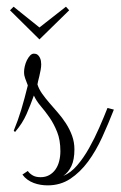

<svg xmlns="http://www.w3.org/2000/svg" viewBox="-20 -561 360 573"><path d="M81.1 -275.9Q75.7 -261.7 70.6 -248Q65.4 -234.4 59.3 -220.7Q53.2 -207 44.9 -193.8Q36.6 -180.7 24.9 -167L21 -170.9Q33.7 -201.7 43.5 -233.9Q53.2 -266.1 63 -306.2Q60.5 -313 58.6 -317.9Q56.6 -322.8 55.2 -326.9Q53.7 -331.1 52.7 -335.7Q51.8 -340.3 51.8 -346.2Q51.8 -354 54 -363.5Q56.2 -373 60.3 -381.3Q64.5 -389.6 69.8 -395.3Q75.2 -400.9 81.1 -400.9Q87.9 -400.9 92 -397.7Q96.2 -394.5 98.6 -389.6Q101.1 -384.8 102.1 -379.4Q103 -374 103 -369.1Q103 -361.8 101.3 -352.3Q99.6 -342.8 97.4 -333.7Q95.2 -324.7 93.5 -317.9Q91.8 -311 91.8 -309.1Q95.7 -295.9 105.2 -282.2Q114.7 -268.6 127 -254.4Q139.2 -240.2 152.6 -224.9Q166 -209.5 177 -192.4Q188 -175.3 195.1 -156Q202.1 -136.7 202.1 -115.2Q202.1 -84.5 193.1 -65.4Q184.1 -46.4 168.9 -36.1Q190.9 -44.9 210.2 -67.4Q229.5 -89.8 245.8 -118.9Q262.2 -147.9 276.1 -179.7Q290 -211.4 300.8 -238.8L319.8 -233.9Q303.2 -191.4 284.7 -150.9Q266.1 -110.4 242.7 -78.6Q219.2 -46.9 189.7 -27.3Q160.2 -7.8 122.1 -7.8Q111.8 -7.8 101.3 -9.5Q90.8 -11.2 80.8 -14.9Q70.8 -18.6 62 -24.9Q53.2 -31.2 46.9 -40L63 -50.8Q67.4 -43.9 76.7 -38.1Q85.9 -32.2 101.1 -32.2Q115.7 -32.2 126.7 -38.3Q137.7 -44.4 145.3 -54.9Q152.8 -65.4 156.5 -79.6Q160.2 -93.8 160.2 -109.9Q160.2 -143.1 150.6 -167Q141.1 -190.9 128.2 -209.7Q115.2 -228.5 101.8 -244.1Q88.4 -259.8 81.1 -275.9ZM186.5 -530.3 97.7 -443.4 9.8 -530.3 20.5 -541 97.7 -479 176.8 -541Z"/></svg>

Font: Clicker Script
Style: Regular
Weight: 400
Designer: Astigmatic (AOETI)
Foundry: Astigmatic (AOETI)
Version: Version 1.000